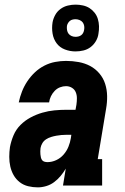

<svg xmlns="http://www.w3.org/2000/svg" viewBox="-20 -801 540 829"><path d="M143 8Q122 8 101.5 3Q81 -2 65 -14.5Q49 -27 39 -44.5Q29 -62 24.5 -82Q20 -102 20 -123.5Q20 -145 23 -166Q28 -192 38.5 -217Q49 -242 68.5 -261.5Q88 -281 112.5 -294Q137 -307 163 -314.5Q189 -322 215 -324.5Q241 -327 267 -327H306L310 -349Q312 -363 312 -377Q312 -391 307 -403Q302 -415 290.5 -422Q279 -429 265 -429Q252 -429 239 -424Q226 -419 216 -408.5Q206 -398 200 -385.5Q194 -373 192 -359H61Q66 -383 75 -406Q84 -429 98 -450Q112 -471 130.5 -488.5Q149 -506 171.5 -517.5Q194 -529 218 -533.5Q242 -538 265 -538Q293 -538 320 -533Q347 -528 369.5 -516Q392 -504 409 -484Q426 -464 434 -439Q442 -414 442.5 -386.5Q443 -359 438 -331L402 -114H421V0H252L264 -73Q254 -56 241.5 -41Q229 -26 213.5 -14.5Q198 -3 179.5 2.5Q161 8 143 8ZM185 -101Q204 -101 222.5 -109.5Q241 -118 254.5 -133.5Q268 -149 275.5 -167.5Q283 -186 286 -205L288 -219H267Q256 -219 245 -218Q234 -217 223 -215Q212 -213 200.5 -209.5Q189 -206 179 -199.5Q169 -193 163 -183Q157 -173 155 -162Q154 -155 154 -148Q154 -141 154.5 -134.5Q155 -128 156.5 -121.5Q158 -115 161.5 -110Q165 -105 171.5 -103Q178 -101 185 -101ZM306 -579Q282 -579 260 -587.5Q238 -596 224.5 -614Q211 -632 207 -656Q203 -680 207 -705Q210 -721 218.5 -736.5Q227 -752 241.5 -762.5Q256 -773 273 -777Q290 -781 306 -781Q322 -781 338 -777.5Q354 -774 366.5 -766Q379 -758 388.5 -746Q398 -734 402.5 -719Q407 -704 407.5 -688Q408 -672 405 -655Q403 -639 394 -623.5Q385 -608 371 -597.5Q357 -587 340 -583Q323 -579 306 -579ZM306 -642Q312 -642 318.5 -643.5Q325 -645 330.5 -649Q336 -653 339 -659Q342 -665 343 -671Q345 -680 343.5 -689Q342 -698 337 -704.5Q332 -711 323.5 -714.5Q315 -718 306 -718Q300 -718 293.5 -716.5Q287 -715 282 -711Q277 -707 273.5 -701Q270 -695 269 -689Q268 -680 269.5 -671Q271 -662 276 -655.5Q281 -649 289 -645.5Q297 -642 306 -642Z"/></svg>

Font: Iosevka Slab Heavy Oblique
Style: Regular
Weight: 900
Italic angle: -9°
Monospace: yes
Designer: Belleve Invis
Foundry: Belleve Invis
Version: Version 11.1.1; ttfautohint (v1.8.3)